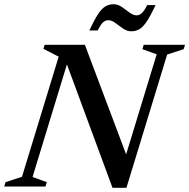

<svg xmlns="http://www.w3.org/2000/svg" viewBox="-42 -882 895 908"><path d="M748.5 -624 556 6H490L274.5 -577.5L112 -45L179.5 -20.5L173 0H-22L-16 -20.5L62 -46L235.5 -614L163.5 -651L169 -670H359.5L554.5 -152L699 -625L631.5 -649.5L637.5 -670H833L826.5 -649.5ZM694 -858Q670 -807.5 652 -780.5Q634 -753.5 617 -743.8Q600 -734 579 -734Q558.5 -734 539.8 -747Q521 -760 503.8 -773.2Q486.5 -786.5 470 -786.5Q458 -786.5 446.8 -777.5Q435.5 -768.5 420 -738H380.5Q404 -788.5 422 -815.5Q440 -842.5 457.2 -852.2Q474.5 -862 495 -862Q515.5 -862 534.2 -849Q553 -836 570.5 -822.8Q588 -809.5 604 -809.5Q616 -809.5 627.2 -818.5Q638.5 -827.5 654 -858Z"/></svg>

Font: Newsreader Text SemiBold
Style: Italic
Weight: 600
Italic angle: -17°
Designer: Hugues Gentile
Foundry: Production Type
Version: Version 1.001